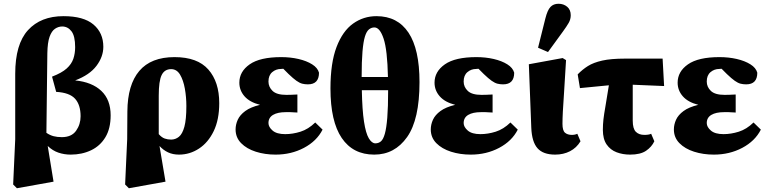

<svg xmlns="http://www.w3.org/2000/svg" viewBox="-20 -807 4084 1022"><path d="M232 -524 227 -100Q246 -87 265.5 -82Q285 -77 309 -77Q361 -77 385 -111Q409 -145 409 -188Q409 -249 379.5 -281.5Q350 -314 279 -318L257 -399Q309 -419 335 -442.5Q361 -466 370.5 -494.5Q380 -523 380 -556Q380 -615 360.5 -640.5Q341 -666 311 -666Q291 -666 273 -654Q255 -642 244 -611.5Q233 -581 232 -524ZM50 175 61 -66V-414Q61 -572 129 -646.5Q197 -721 318 -721Q425 -721 477.5 -676.5Q530 -632 530 -558Q530 -505 493.5 -456.5Q457 -408 380 -379Q470 -370 519.5 -323Q569 -276 569 -193Q569 -123 541 -76.5Q513 -30 464.5 -7Q416 16 356 16Q322 16 291 5.5Q260 -5 234 -30L265 160L70 195Z M825 -298V-93Q841 -75 857 -69.5Q873 -64 891 -64Q914 -64 932.5 -79Q951 -94 961.5 -132.5Q972 -171 972 -243Q972 -290 964 -335Q956 -380 938.5 -409.5Q921 -439 891 -439Q856 -439 840.5 -407.5Q825 -376 825 -298ZM646 175 657 -66 658 -214Q659 -356 721.5 -429.5Q784 -503 909 -503Q1031 -503 1089 -437Q1147 -371 1147 -258Q1147 -170 1117.5 -109Q1088 -48 1039 -16Q990 16 933 16Q900 16 874.5 4Q849 -8 829 -30L861 160L666 195Z M1447 16Q1390 16 1341.5 0.5Q1293 -15 1263.5 -45Q1234 -75 1234 -118Q1234 -144 1245.5 -169.5Q1257 -195 1285.5 -216Q1314 -237 1364 -249Q1309 -263 1281.5 -294.5Q1254 -326 1254 -367Q1254 -426 1309 -464.5Q1364 -503 1477 -503Q1526 -503 1569 -493Q1612 -483 1641.5 -464.5Q1671 -446 1678 -420Q1678 -358 1619 -358Q1603 -358 1589 -361.5Q1575 -365 1558 -377Q1541 -389 1516 -413L1488 -441Q1483 -440 1476 -440Q1449 -440 1429 -423Q1409 -406 1409 -373Q1409 -344 1431 -323Q1453 -302 1504 -302Q1519 -302 1529.5 -302.5Q1540 -303 1563 -304V-208Q1538 -210 1525 -210Q1512 -210 1501 -210Q1458 -210 1433.5 -195.5Q1409 -181 1409 -152Q1409 -131 1431 -112Q1453 -93 1498 -93Q1538 -93 1579.5 -106Q1621 -119 1658 -155L1697 -117Q1666 -56 1598 -20Q1530 16 1447 16Z M1972 16Q1859 16 1799 -72.5Q1739 -161 1739 -336Q1739 -472 1771.5 -557Q1804 -642 1859.5 -681.5Q1915 -721 1984 -721Q2096 -721 2154.5 -633Q2213 -545 2213 -370Q2213 -171 2147 -77.5Q2081 16 1972 16ZM1973 -661Q1957 -661 1944 -650.5Q1931 -640 1922.5 -612.5Q1914 -585 1909.5 -533Q1905 -481 1905 -397H2045Q2042 -541 2022 -601Q2002 -661 1973 -661ZM1978 -44Q1995 -44 2007.5 -54.5Q2020 -65 2028.5 -95Q2037 -125 2041.5 -181Q2046 -237 2046 -327H1906Q1908 -222 1917.5 -160Q1927 -98 1943 -71Q1959 -44 1978 -44Z M2486 16Q2429 16 2380.5 0.5Q2332 -15 2302.5 -45Q2273 -75 2273 -118Q2273 -144 2284.5 -169.5Q2296 -195 2324.5 -216Q2353 -237 2403 -249Q2348 -263 2320.5 -294.5Q2293 -326 2293 -367Q2293 -426 2348 -464.5Q2403 -503 2516 -503Q2565 -503 2608 -493Q2651 -483 2680.5 -464.5Q2710 -446 2717 -420Q2717 -358 2658 -358Q2642 -358 2628 -361.5Q2614 -365 2597 -377Q2580 -389 2555 -413L2527 -441Q2522 -440 2515 -440Q2488 -440 2468 -423Q2448 -406 2448 -373Q2448 -344 2470 -323Q2492 -302 2543 -302Q2558 -302 2568.5 -302.5Q2579 -303 2602 -304V-208Q2577 -210 2564 -210Q2551 -210 2540 -210Q2497 -210 2472.5 -195.5Q2448 -181 2448 -152Q2448 -131 2470 -112Q2492 -93 2537 -93Q2577 -93 2618.5 -106Q2660 -119 2697 -155L2736 -117Q2705 -56 2637 -20Q2569 16 2486 16Z M2935 16Q2871 16 2841 -18Q2811 -52 2808 -127L2795 -465L2975 -498L2993 -487Q2987 -381 2982.5 -316Q2978 -251 2976 -213Q2974 -175 2974 -148Q2974 -112 2987.5 -100.5Q3001 -89 3024 -89Q3041 -89 3053 -95L3070 -55Q3049 -20 3014 -2Q2979 16 2935 16ZM2844 -553 2883 -709Q2894 -753 2910 -770Q2926 -787 2953 -787Q2980 -787 2999 -771Q3018 -755 3018 -726Q3018 -704 3007 -685Q2996 -666 2977 -640L2897 -530Z M3067 -338 3055 -411Q3080 -437 3109.5 -455.5Q3139 -474 3185.5 -484.5Q3232 -495 3306 -495H3507L3515 -349L3348 -356V-165Q3348 -122 3364.5 -105.5Q3381 -89 3410 -89Q3434 -89 3446 -95L3463 -55Q3449 -25 3419 -4.5Q3389 16 3334 16Q3295 16 3262 3.5Q3229 -9 3209 -38Q3189 -67 3189 -116Q3189 -144 3192 -171Q3195 -198 3202.5 -240Q3210 -282 3221 -353Z M3780 16Q3723 16 3674.5 0.5Q3626 -15 3596.5 -45Q3567 -75 3567 -118Q3567 -144 3578.5 -169.5Q3590 -195 3618.5 -216Q3647 -237 3697 -249Q3642 -263 3614.5 -294.5Q3587 -326 3587 -367Q3587 -426 3642 -464.5Q3697 -503 3810 -503Q3859 -503 3902 -493Q3945 -483 3974.5 -464.5Q4004 -446 4011 -420Q4011 -358 3952 -358Q3936 -358 3922 -361.5Q3908 -365 3891 -377Q3874 -389 3849 -413L3821 -441Q3816 -440 3809 -440Q3782 -440 3762 -423Q3742 -406 3742 -373Q3742 -344 3764 -323Q3786 -302 3837 -302Q3852 -302 3862.5 -302.5Q3873 -303 3896 -304V-208Q3871 -210 3858 -210Q3845 -210 3834 -210Q3791 -210 3766.5 -195.5Q3742 -181 3742 -152Q3742 -131 3764 -112Q3786 -93 3831 -93Q3871 -93 3912.5 -106Q3954 -119 3991 -155L4030 -117Q3999 -56 3931 -20Q3863 16 3780 16Z"/></svg>

Font: Source Serif Pro Black
Style: Regular
Weight: 900
Designer: Frank Grießhammer
Foundry: Adobe Systems Incorporated
Version: Version 3.001;hotconv 1.0.111;makeotfexe 2.5.65597